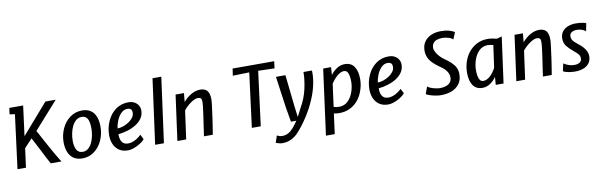

<svg xmlns="http://www.w3.org/2000/svg" viewBox="-60 -1437 7283 2322"><g transform="rotate(-10 3582.0 -276.0)"><path d="M50 0 135 -661 71 -669.5 81 -747H251L203 -378L524 -747H651L355 -415Q368.5 -392 377.8 -375Q387 -358 398 -337.2Q409 -316.5 426.8 -283.8Q444.5 -251 475 -196Q489.5 -170 505 -142.5Q520.5 -115 536 -88.5Q551.5 -62 565.2 -39.2Q579 -16.5 590 0H459Q456 -4 445.5 -23.2Q435 -42.5 421.2 -68.8Q407.5 -95 394.5 -120.5Q381.5 -146 373 -163L282 -338L185 -234L154 0Z M848 8Q784 8 741.2 -20.2Q698.5 -48.5 677 -100.8Q655.5 -153 655.5 -225Q655.5 -312.5 692 -391.5Q727.5 -469 792.8 -516.5Q858 -564 940.5 -564Q1003.5 -564 1045 -536.5Q1086.5 -509 1107.2 -457.2Q1128 -405.5 1128 -332.5Q1128 -244.5 1093 -166Q1058 -87.5 994 -39.8Q930 8 848 8ZM864.5 -69.5Q903.5 -69.5 932 -93.2Q960.5 -117 979.2 -156Q998 -195 1007 -241.2Q1016 -287.5 1016 -332.5Q1016 -384 1006.5 -418.5Q997 -453 976.5 -470.5Q956 -488 923.5 -488Q883.5 -488 854 -463.5Q824.5 -439 805.2 -399.5Q786 -360 776.5 -313.5Q767 -267 767 -223.5Q767 -148.5 791 -109Q815 -69.5 864.5 -69.5Z M1408 8Q1341.5 8 1297.5 -22.5Q1253.5 -53.5 1232.8 -103Q1212 -152.5 1212.5 -211.5Q1213 -307.5 1252.5 -390.5Q1290.5 -471 1357 -517.5Q1423.5 -564 1508 -564Q1554 -564 1585 -546.5Q1616 -529 1632 -501Q1648 -473 1648 -441Q1648 -387.5 1620.2 -346Q1592.5 -304.5 1545.8 -275Q1499 -245.5 1441.8 -228Q1384.5 -210.5 1326 -204.5V-188.5Q1327 -139 1349.8 -106.5Q1372.5 -74 1424 -74Q1450 -74 1477.5 -83.2Q1505 -92.5 1532.5 -110Q1560 -127.5 1585.5 -152L1615 -93.5Q1603.5 -77.5 1580 -59.8Q1556.5 -42 1526.5 -26.5Q1496.5 -11 1465.5 -1.5Q1434.5 8 1408 8ZM1328 -275Q1362.5 -276 1399.5 -288.8Q1436.5 -301.5 1468.8 -323Q1501 -344.5 1521 -372.2Q1541 -400 1541 -431.5Q1541 -462 1526.5 -475Q1512 -488 1484 -488Q1462.5 -488 1443.5 -479.8Q1424.5 -471.5 1407.5 -454.5Q1373.5 -420.5 1353 -370.5Q1332.5 -320.5 1328 -275Z M1740.5 -1.5 1849 -799.5H1957L1848.5 -1.5Z M2013.5 0 2089.5 -557H2192.5L2182.5 -449Q2225.5 -500.5 2280.8 -532.2Q2336 -564 2393 -564Q2449.5 -564 2477.8 -531Q2506 -498 2506 -422Q2506 -410.5 2503.8 -387.5Q2501.5 -364.5 2497 -330.2Q2492.5 -296 2486 -250.5Q2484.5 -238 2482.5 -222.5Q2480.5 -207 2477.5 -186.5Q2474.5 -166 2470.5 -139.2Q2466.5 -112.5 2461 -78.2Q2455.5 -44 2448.5 0H2340Q2342 -15 2346.8 -48.2Q2351.5 -81.5 2359 -132.2Q2366.5 -183 2376.5 -250.5Q2385.5 -313 2390 -352.5Q2394.5 -392 2394.5 -413Q2394.5 -446 2383.2 -457.5Q2372 -469 2345.5 -469Q2326.5 -469 2302.2 -457.8Q2278 -446.5 2253 -428.2Q2228 -410 2206 -389Q2184 -368 2169.5 -348.5L2121.5 0Z M2928 0 3013.5 -666.5 2810.5 -661 2823.5 -747H3334L3323 -661L3123 -666.5L3037.5 0Z M3259 246.5Q3242.5 246.5 3219.5 240.8Q3196.5 235 3180.5 228.5L3210 143Q3221 149 3237 154.8Q3253 160.5 3273 160.5Q3318 160.5 3352 140.2Q3386 120 3415 85.5Q3444 51 3473 8.5H3406.5L3375.5 -174.5L3322 -557H3438.5L3479 -183L3497.5 -34Q3513 -62 3525.5 -86.8Q3538 -111.5 3548.5 -133Q3579 -184.5 3600.8 -239.8Q3622.5 -295 3636.2 -356.8Q3650 -418.5 3657 -488.5Q3658 -502.5 3658.8 -523.5Q3659.5 -544.5 3660 -557H3764Q3765 -545.5 3764.8 -526Q3764.5 -506.5 3763.5 -490.5Q3758.5 -406 3730.2 -313Q3702 -220 3650 -120Q3625.5 -72 3592.2 -19.8Q3559 32.5 3521.8 81.2Q3484.5 130 3447.5 167.5Q3415.5 199.5 3368.5 223Q3321.5 246.5 3259 246.5Z M3794 248.5 3902 -557H3999L3992.5 -461.5Q4023.5 -504.5 4068.5 -534.2Q4113.5 -564 4167.5 -564Q4244.5 -564 4282.5 -508Q4320.5 -452 4320.5 -354.5Q4320.5 -269 4285.5 -186.5Q4262 -130.5 4221.8 -86.5Q4181.5 -42.5 4125.8 -17.2Q4070 8 4000 8Q3973 8 3935 1L3902 248.5ZM4014.5 -67.5Q4076.5 -67.5 4121.5 -110Q4164.5 -152.5 4186.5 -216.2Q4208.5 -280 4208.5 -342.5Q4208.5 -402 4194.5 -442.5Q4180.5 -483 4143 -483Q4121 -483 4098 -471.2Q4075 -459.5 4053.5 -440.2Q4032 -421 4013.8 -398.2Q3995.5 -375.5 3983 -354L3946 -77.5Q3962 -72.5 3979 -70Q3996 -67.5 4014.5 -67.5Z M4604 8Q4537.5 8 4493.5 -22.5Q4449.5 -53.5 4428.8 -103Q4408 -152.5 4408.5 -211.5Q4409 -307.5 4448.5 -390.5Q4486.5 -471 4553 -517.5Q4619.5 -564 4704 -564Q4750 -564 4781 -546.5Q4812 -529 4828 -501Q4844 -473 4844 -441Q4844 -387.5 4816.2 -346Q4788.5 -304.5 4741.8 -275Q4695 -245.5 4637.8 -228Q4580.5 -210.5 4522 -204.5V-188.5Q4523 -139 4545.8 -106.5Q4568.5 -74 4620 -74Q4646 -74 4673.5 -83.2Q4701 -92.5 4728.5 -110Q4756 -127.5 4781.5 -152L4811 -93.5Q4799.5 -77.5 4776 -59.8Q4752.5 -42 4722.5 -26.5Q4692.5 -11 4661.5 -1.5Q4630.5 8 4604 8ZM4524 -275Q4558.5 -276 4595.5 -288.8Q4632.5 -301.5 4664.8 -323Q4697 -344.5 4717 -372.2Q4737 -400 4737 -431.5Q4737 -462 4722.5 -475Q4708 -488 4680 -488Q4658.5 -488 4639.5 -479.8Q4620.5 -471.5 4603.5 -454.5Q4569.5 -420.5 4549 -370.5Q4528.5 -320.5 4524 -275Z M5250.5 8Q5227.5 8 5200.5 4Q5173.5 0 5147.2 -6.5Q5121 -13 5100.5 -21Q5080 -29 5070 -37.5L5102 -125.5Q5112.5 -114 5139.2 -103Q5166 -92 5197.5 -85Q5229 -78 5253.5 -78Q5296 -78 5329 -89.8Q5362 -101.5 5380.8 -125.5Q5399.5 -149.5 5399.5 -186Q5399.5 -224.5 5374.2 -261.5Q5349 -298.5 5295.5 -333.5Q5250 -365 5216.5 -397.8Q5183 -430.5 5164.8 -469Q5146.5 -507.5 5146.5 -555.5Q5146.5 -620 5177.2 -664.5Q5208 -709 5260.8 -732Q5313.5 -755 5379 -755Q5439.5 -755 5482.2 -742.8Q5525 -730.5 5548 -713L5513.5 -629.5Q5493.5 -650 5455.8 -660.5Q5418 -671 5384 -671Q5349 -671 5320 -661.8Q5291 -652.5 5273.5 -631.5Q5256 -610.5 5254.5 -576Q5254 -549 5269.8 -519.2Q5285.5 -489.5 5311 -462.2Q5336.5 -435 5365 -415Q5411 -383.5 5444 -352.5Q5477 -321.5 5494.8 -286Q5512.5 -250.5 5512.5 -205Q5512.5 -133 5477.8 -85.8Q5443 -38.5 5383.8 -15.2Q5324.5 8 5250.5 8Z M5760 8Q5683 8 5644.8 -48.2Q5606.5 -104.5 5606.5 -202.5Q5606.5 -276.5 5628.8 -341.8Q5651 -407 5692.8 -457Q5734.5 -507 5792.5 -535.5Q5850.5 -564 5922.5 -564Q5947.5 -564 5978.5 -559Q6009.5 -554 6034.5 -547L6096 -564L6019 0H5923L5931 -97Q5901 -53 5857.2 -22.5Q5813.5 8 5760 8ZM5784 -73Q5807.5 -73 5829.2 -83.8Q5851 -94.5 5870.8 -112.8Q5890.5 -131 5907.8 -154.8Q5925 -178.5 5939 -204L5978 -479Q5945.5 -490 5908.5 -490Q5846 -490 5803 -447Q5760 -404 5739 -340.8Q5718 -277.5 5718 -214.5Q5718 -179.5 5723.5 -147Q5729 -114.5 5743.2 -93.8Q5757.5 -73 5784 -73Z M6176 0 6252 -557H6355L6345 -449Q6388 -500.5 6443.2 -532.2Q6498.5 -564 6555.5 -564Q6612 -564 6640.2 -531Q6668.5 -498 6668.5 -422Q6668.5 -410.5 6666.2 -387.5Q6664 -364.5 6659.5 -330.2Q6655 -296 6648.5 -250.5Q6647 -238 6645 -222.5Q6643 -207 6640 -186.5Q6637 -166 6633 -139.2Q6629 -112.5 6623.5 -78.2Q6618 -44 6611 0H6502.5Q6504.5 -15 6509.2 -48.2Q6514 -81.5 6521.5 -132.2Q6529 -183 6539 -250.5Q6548 -313 6552.5 -352.5Q6557 -392 6557 -413Q6557 -446 6545.8 -457.5Q6534.5 -469 6508 -469Q6489 -469 6464.8 -457.8Q6440.5 -446.5 6415.5 -428.2Q6390.5 -410 6368.5 -389Q6346.5 -368 6332 -348.5L6284 0Z M6898.5 8Q6868 8 6837.8 3.8Q6807.5 -0.5 6784.5 -7.2Q6761.5 -14 6751.5 -21.5L6772 -114Q6790 -101.5 6811.5 -92Q6833 -82.5 6856.2 -77.2Q6879.5 -72 6902 -72Q6942 -72 6967.5 -87.5Q6993 -103 6993 -136.5Q6993 -155 6986.5 -170.2Q6980 -185.5 6962.2 -203.2Q6944.5 -221 6911.5 -247.5Q6868.5 -283 6840.2 -319.5Q6812 -356 6812 -410.5Q6812 -461.5 6838.2 -495.8Q6864.5 -530 6908.2 -547Q6952 -564 7004.5 -564Q7032 -564 7056.8 -561.2Q7081.5 -558.5 7101 -554.2Q7120.5 -550 7130.5 -545.5L7111.5 -447Q7104 -456.5 7087 -465.2Q7070 -474 7048.2 -479.5Q7026.5 -485 7004 -485Q6964.5 -485 6939.2 -468.5Q6914 -452 6914 -421Q6914 -399 6922.5 -381.5Q6931 -364 6948.2 -347.8Q6965.5 -331.5 6991 -311.5Q7020 -290 7044 -264Q7068 -238 7082.5 -208.5Q7097 -179 7097 -147Q7097 -93.5 7070 -59Q7043 -24.5 6998 -8.2Q6953 8 6898.5 8Z"/></g></svg>

Font: Koeln Type Sans
Style: Italic
Weight: 400
Italic angle: -7.5°
Designer: Eben Sorkin
Foundry: Eben Sorkin
Version: Version 2.001